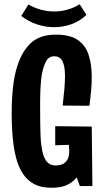

<svg xmlns="http://www.w3.org/2000/svg" viewBox="-20 -876 490 904"><path d="M35 -341Q35 -374 36.5 -404Q38 -434 41 -462.5Q44 -491 49 -517Q54 -543 62 -566Q83 -634 125.5 -673.5Q168 -713 243 -713Q308 -713 344.5 -689Q381 -665 396.5 -620Q412 -575 412 -513Q412 -483 409 -449.5Q406 -416 401 -378L275 -379Q280 -421 283 -455.5Q286 -490 286 -519Q286 -548 281 -568.5Q276 -589 265.5 -600Q255 -611 235 -611Q210 -611 197 -587.5Q184 -564 177 -525Q174 -508 172.5 -489Q171 -470 170 -449Q169 -428 169 -404.5Q169 -381 169 -357Q169 -322 169.5 -291Q170 -260 171 -233Q172 -206 176 -184Q181 -143 196.5 -120Q212 -97 242 -97Q264 -97 278 -105Q292 -113 299 -127.5Q306 -142 306 -166Q306 -172 305.5 -179Q305 -186 304 -194L240 -192V-282L412 -280L415 0H356L341 -41Q325 -20 297.5 -6Q270 8 221 8Q173 8 140.5 -9.5Q108 -27 87.5 -58.5Q67 -90 56 -132Q48 -162 43.5 -195.5Q39 -229 37 -266Q35 -303 35 -341ZM235 -748Q194 -748 153.5 -761.5Q113 -775 80 -801L114 -855Q141 -839 172 -830.5Q203 -822 235 -822Q268 -822 299 -831Q330 -840 355 -856L387 -806Q357 -777 317.5 -762.5Q278 -748 235 -748Z"/></svg>

Font: Truculenta ExtraBold
Style: Regular
Weight: 800
Version: Version 1.002